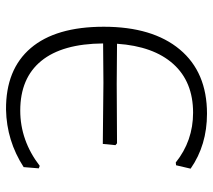

<svg xmlns="http://www.w3.org/2000/svg" viewBox="-54 -630 690 621"><g transform="rotate(90 290.5 -319.0)"><path d="M445 -307 247 -309 120 -308Q121 -176 176.5 -108Q232 -40 337 -40Q434 -40 516 -103L524 -100L520 -51Q435 4 334 6Q204 7 135 -74Q66 -155 66 -310Q66 -468 139.5 -556Q213 -644 347 -644Q449 -644 525 -591L514 -544L505 -543Q435 -599 344 -599Q244 -599 186.5 -535Q129 -471 121 -353L251 -352L443 -353L449 -348Z"/></g></svg>

Font: Alegreya Sans Light
Style: Regular
Weight: 300
Designer: Juan Pablo del Peral
Foundry: Huerta Tipografica
Version: Version 2.007